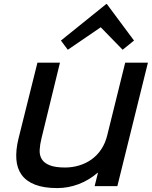

<svg xmlns="http://www.w3.org/2000/svg" viewBox="-20 -950 778 980"><path d="M664 -743 606 -696 494 -811 493 -810 326 -696 291 -743 523 -930H525ZM579 0H463L480 -68H478Q434 -30 381 -10Q328 10 272 10Q204 10 159 -7.5Q114 -25 90.5 -57.5Q67 -90 63.5 -136.5Q60 -183 74 -241L171 -630H286L192 -245Q184 -213 182.5 -185.5Q181 -158 193 -138Q205 -118 233.5 -106.5Q262 -95 312 -95Q349 -95 384 -105.5Q419 -116 447.5 -136.5Q476 -157 496.5 -187.5Q517 -218 527 -258L619 -630H735Z"/></svg>

Font: TypoPRO Sinkin Sans
Style: 500 Medium Italic
Weight: 500
Italic angle: -112°
Designer: Keith Bates
Foundry: K-Type
Version: Sinkin Sans (version 1.0)  by Keith Bates   •   © 2014   www